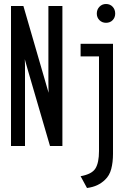

<svg xmlns="http://www.w3.org/2000/svg" viewBox="-20 -730 656 960"><path d="M35 0V-700H97L207 -321Q210 -310.5 215 -293.2Q220 -276 223 -266Q222.5 -282 222.2 -296.8Q222 -311.5 222 -322V-700H292V0H230L120 -377Q116.5 -388.5 111.8 -405.8Q107 -423 104 -434Q105 -420 105 -404.2Q105 -388.5 105 -378V0ZM415 210 383 151Q439.5 141 457.2 112.2Q475 83.5 475 25V-448H383V-511H545V39Q545 81.5 536.2 114.8Q527.5 148 505 169Q488 185.5 466.2 195.8Q444.5 206 415 210ZM510 -616Q490.5 -616 477.2 -629.2Q464 -642.5 464 -662Q464 -682.5 477.2 -696.2Q490.5 -710 510 -710Q530.5 -710 543.2 -696.2Q556 -682.5 556 -662Q556 -642.5 543.2 -629.2Q530.5 -616 510 -616Z"/></svg>

Font: Overpass Mono Light Light
Style: Regular
Weight: 300
Monospace: yes
Version: Version 4.000